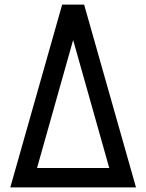

<svg xmlns="http://www.w3.org/2000/svg" viewBox="-20 -820 640 840"><path d="M25 0 252 -800H348L575 0ZM142 -85H458L300 -645Z"/></svg>

Font: Victor Mono SemiBold
Style: Regular
Weight: 600
Monospace: yes
Designer: Rune Bjørnerås
Version: Version 1.561;gftools[0.9.30]